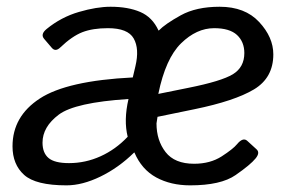

<svg xmlns="http://www.w3.org/2000/svg" viewBox="-20 -541 869 569"><path d="M17.1 -107.4Q17.1 -196.3 97.9 -249Q178.7 -301.8 373.5 -311.5L381.3 -344.7Q393.6 -396.5 376.2 -427Q358.9 -457.5 299.8 -457.5Q254.9 -457.5 224.1 -445.6Q193.4 -433.6 158.7 -400.4Q144.5 -386.7 133.8 -398.9L110.8 -425.8Q99.1 -439.5 118.2 -455.1Q161.1 -490.2 213.9 -505.6Q266.6 -521 307.6 -521Q359.4 -521 395.5 -505.6Q431.6 -490.2 449.7 -450.7H450.7Q469.7 -470.2 515.6 -495.6Q561.5 -521 630.9 -521Q706.1 -521 748 -475.8Q790 -430.7 790 -379.9Q790 -310.5 732.7 -276.1Q675.3 -241.7 556.2 -217.3L446.8 -194.8Q443.8 -176.3 443.8 -175.3Q443.8 -125 470.7 -90.3Q497.6 -55.7 555.2 -55.7Q603 -55.7 637 -77.6Q670.9 -99.6 682.1 -113.3Q700.2 -135.3 712.9 -123.5L740.2 -98.6Q751.5 -88.4 737.3 -71.3Q722.2 -52.7 678.2 -22.2Q634.3 8.3 543.5 8.3Q486.3 8.3 443.1 -15.1Q399.9 -38.6 378.4 -88.9H377.4Q331.5 -43.9 277.8 -17.8Q224.1 8.3 177.2 8.3Q85.9 8.3 51.5 -22.7Q17.1 -53.7 17.1 -107.4ZM106 -118.2Q106 -87.9 123.8 -72.8Q141.6 -57.6 184.6 -57.6Q233.4 -57.6 278.1 -77.9Q322.8 -98.1 358.4 -135.7Q346.2 -184.6 360.8 -247.6Q202.1 -237.3 154.1 -201.2Q106 -165 106 -118.2ZM449.2 -262.7 538.6 -280.8Q636.2 -300.3 670.2 -321Q704.1 -341.8 704.1 -383.8Q704.1 -417 682.4 -437.3Q660.6 -457.5 614.7 -457.5Q562.5 -457.5 516.6 -412.6Q470.7 -367.7 449.2 -262.7Z"/></svg>

Font: Istok Web
Style: BoldItalic
Weight: 700
Italic angle: -13°
Designer: Andrey V. Panov
Foundry: Andrey V. Panov
Version: Version 1.0.2g